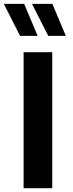

<svg xmlns="http://www.w3.org/2000/svg" viewBox="-37 -988 381 1008"><path d="M308.6 -799.8 237.8 -967.8H130.9L216.3 -799.8ZM160.6 -799.8 89.8 -967.8H-17.1L68.4 -799.8ZM237.3 0V-713.9H86.9V0Z"/></svg>

Font: Estedad-FD-VF Thin
Style: Regular
Weight: 100
Designer: Amin Abedi
Version: Version 5.0